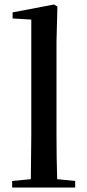

<svg xmlns="http://www.w3.org/2000/svg" viewBox="-20 -833 386 853"><path d="M116 0H314V-29L234 -37C232 -98 231 -172 231 -232V-647L235 -804L220 -813L36 -778V-751L119 -746V-232L117 -37L34 -29V0Z"/></svg>

Font: Noto Serif CJK JP SemiBold
Style: Regular
Weight: 600
Designer: Ryoko NISHIZUKA 西塚涼子 (kana & ideographs); Frank Grießhammer (Latin, Greek & Cyrillic); Wenlong ZHANG 张文龙 (bopomofo); San
Foundry: Adobe
Version: Version 2.001;hotconv 1.1.0;makeotfexe 2.6.0